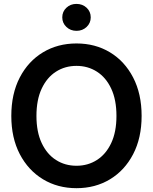

<svg xmlns="http://www.w3.org/2000/svg" viewBox="-20 -964 792 995"><path d="M376.5 11.2Q279.3 11.2 202.9 -34.9Q126.5 -81.1 82.5 -165.3Q38.6 -249.5 38.6 -363.3Q38.6 -478 82.5 -562.5Q126.5 -647 202.9 -692.9Q279.3 -738.8 376.5 -738.8Q473.6 -738.8 549.8 -692.9Q626 -647 669.9 -562.5Q713.9 -478 713.9 -363.3Q713.9 -249 669.9 -164.8Q626 -80.6 549.8 -34.7Q473.6 11.2 376.5 11.2ZM376.5 -105Q435.5 -105 482.4 -135Q529.3 -165 556.4 -222.7Q583.5 -280.3 583.5 -363.3Q583.5 -446.8 556.4 -504.6Q529.3 -562.5 482.4 -592.5Q435.5 -622.6 376.5 -622.6Q316.9 -622.6 270 -592.5Q223.1 -562.5 196 -504.6Q168.9 -446.8 168.9 -363.3Q168.9 -280.3 196 -222.7Q223.1 -165 270 -135Q316.9 -105 376.5 -105ZM376.5 -804.2Q345.2 -804.2 324 -824.5Q302.7 -844.7 302.7 -874Q302.7 -903.8 324 -923.8Q345.2 -943.8 376 -943.8Q407.7 -943.8 429 -923.8Q450.2 -903.8 450.2 -874Q450.2 -844.7 429 -824.5Q407.7 -804.2 376.5 -804.2Z"/></svg>

Font: Inter 28pt SemiBold
Style: Regular
Weight: 600
Designer: Rasmus Andersson
Foundry: rsms
Version: Version 4.001;git-66647c0bb